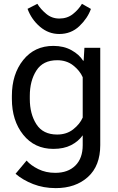

<svg xmlns="http://www.w3.org/2000/svg" viewBox="-20 -761 611 994"><path d="M60.5 138.7Q97.7 170.9 151.4 191.9Q205.1 212.9 268.6 212.9Q371.1 212.9 435.1 155.3Q499 97.7 499 -9.8V-513.7H417L413.1 -446.8H410.2Q390.6 -478.5 350.3 -501Q310.1 -523.4 256.3 -523.4Q158.7 -523.4 100.1 -450.2Q41.5 -377 41.5 -264.6V-249Q41.5 -136.7 100.1 -63.5Q158.7 9.8 256.3 9.8Q310.1 9.8 347.9 -9.5Q385.7 -28.8 408.2 -60.5V-9.8Q408.2 58.6 370.1 96.2Q332 133.8 266.1 133.8Q217.3 133.8 178.2 114.5Q139.2 95.2 117.7 70.3ZM134.3 -249V-264.6Q134.3 -342.8 168.5 -396Q202.6 -449.2 275.9 -449.2Q324.7 -449.2 358.9 -422.4Q393.1 -395.5 408.2 -361.3V-152.3Q393.1 -118.2 358.9 -91.3Q324.7 -64.5 275.9 -64.5Q202.6 -64.5 168.5 -117.7Q134.3 -170.9 134.3 -249ZM404.3 -741.2Q386.7 -711.4 357.4 -688.2Q328.1 -665 287.1 -665Q248.5 -665 219.5 -689.2Q190.4 -713.4 173.3 -741.2L122.6 -715.3Q143.1 -659.7 187.3 -622.3Q231.4 -585 286.6 -585Q348.1 -585 390.9 -625.7Q433.6 -666.5 450.7 -714.8Z"/></svg>

Font: Roboto Flex
Style: Regular
Weight: 400
Designer: Berlow after Robertson
Foundry: Google
Version: Version 3.200;gftools[0.9.32]